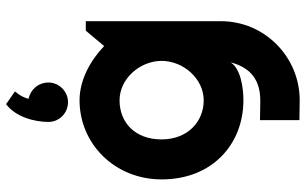

<svg xmlns="http://www.w3.org/2000/svg" viewBox="-212 -620 1031 648"><g transform="rotate(-90 304.0 -295.5)"><path d="M423 -266C423 -193 363 -124 290 -124C217 -124 158 -179 158 -266C158 -358 217 -408 290 -408C363 -408 423 -339 423 -266ZM557 -522H525L473 -460C424 -507 358 -543 290 -543C143 -543 23 -424 23 -266C23 -94 143 10 290 10C335 10 397 0 418 -33C404 20 372 67 289 67L223 66V199L290 200C437 200 557 81 557 -66ZM217 -648C217 -612 246 -582 284 -582C320 -582 350 -612 350 -648C350 -682 326 -709 295 -715C299 -730 305 -744 320 -761L277 -791C233 -758 217 -694 217 -648Z"/></g></svg>

Font: Righteous
Style: Regular
Weight: 400
Designer: Astigmatic (AOETI)
Foundry: Astigmatic (AOETI)
Version: Version 1.000